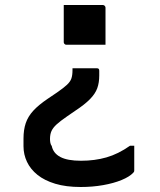

<svg xmlns="http://www.w3.org/2000/svg" viewBox="-20 -562 640 768"><path d="M235 -542Q271 -542 312.5 -542Q354 -542 391 -542Q394 -542 396.5 -540.5Q399 -539 400.5 -536.5Q402 -534 402 -531V-383Q365 -383 323.5 -383Q282 -383 246 -383Q242 -383 240 -384.5Q238 -386 236.5 -388Q235 -390 235 -394ZM303 186Q244 186 201 173Q158 160 130 137.5Q102 115 88 85.5Q74 56 74 23V-8Q74 -43 83 -69.5Q92 -96 113 -119Q134 -142 171 -167L208 -192Q234 -210 247.5 -222.5Q261 -235 265.5 -248Q270 -261 270 -282V-289H366Q370 -289 372.5 -288Q375 -287 376 -284.5Q377 -282 377 -278V-260Q377 -231 369 -209Q361 -187 340 -165.5Q319 -144 281 -119L249 -97Q220 -77 206 -64Q192 -51 186 -38Q180 -25 180 -6Q180 2 181.5 9.5Q183 17 187 22Q193 51 221.5 66Q250 81 304 81Q359 81 406 67.5Q453 54 500 21H517Q517 46 517 70.5Q517 95 517 119Q517 123 516 125Q515 127 513 129Q498 145 466.5 158Q435 171 392.5 178.5Q350 186 303 186Z"/></svg>

Font: Recursive Monospace Medium
Style: Regular
Weight: 500
Version: Version 1.047